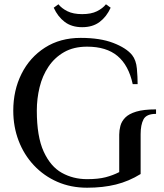

<svg xmlns="http://www.w3.org/2000/svg" viewBox="-20 -857 764 897"><path d="M387 20Q311 20 248 -7.5Q185 -35 138.5 -84.5Q92 -134 67 -199.5Q42 -265 42 -340Q42 -435 80.5 -512Q119 -589 190 -634.5Q261 -680 357 -680Q448 -680 509 -656.5Q570 -633 597 -600Q616 -576 619.5 -536.5Q623 -497 623 -464H600Q581 -552 529 -595.5Q477 -639 387 -639Q324 -639 279.5 -613.5Q235 -588 206.5 -545.5Q178 -503 165 -449.5Q152 -396 152 -340Q152 -219 184 -149Q216 -79 269 -49.5Q322 -20 387 -20Q439 -20 473.5 -29Q508 -38 537 -53V-228Q537 -248 542.5 -269Q548 -290 565 -307.5Q582 -325 616.5 -335.5Q651 -346 709 -346V-325Q664 -325 650.5 -299.5Q637 -274 637 -230V-44Q582 -10 521.5 5Q461 20 387 20ZM364 -730Q315 -730 282.5 -754.5Q250 -779 231 -821L253 -837Q268 -818 295 -804.5Q322 -791 364 -791Q406 -791 433 -804.5Q460 -818 475 -837L497 -821Q478 -779 445.5 -754.5Q413 -730 364 -730Z"/></svg>

Font: El Messiri Medium
Style: Regular
Weight: 500
Designer: Mohamed Gaber
Foundry: Kief Type Foundry
Version: Version 2.020; ttfautohint (v1.8.3)